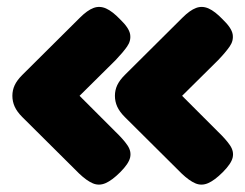

<svg xmlns="http://www.w3.org/2000/svg" viewBox="-20 -515 694 543"><path d="M320 -28Q297 -5 278.5 3Q260 11 242.5 3.5Q225 -4 204 -24L43 -184Q28 -199 21.5 -213.5Q15 -228 15 -244Q15 -260 21.5 -274Q28 -288 43 -303L206 -465Q227 -486 244.5 -492.5Q262 -499 280 -491Q298 -483 320 -460Q345 -436 348 -418Q351 -400 339.5 -383.5Q328 -367 307 -345L205 -244L306 -143Q329 -121 340.5 -104Q352 -87 348 -69.5Q344 -52 320 -28ZM610 -28Q587 -5 568.5 3Q550 11 532.5 3.5Q515 -4 494 -24L333 -184Q318 -199 311.5 -213.5Q305 -228 305 -244Q305 -260 311.5 -274Q318 -288 333 -303L496 -465Q517 -486 534.5 -492.5Q552 -499 570 -491Q588 -483 610 -460Q635 -436 638 -418Q641 -400 629.5 -383.5Q618 -367 597 -345L495 -244L596 -143Q619 -121 630.5 -104Q642 -87 638 -69.5Q634 -52 610 -28Z"/></svg>

Font: Fredoka Light
Style: Regular
Weight: 300
Designer: Ben Nathan
Foundry: Milena B. Brandão, Ben Nathan
Version: Version 2.001